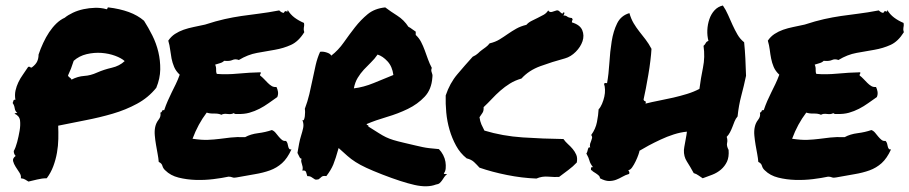

<svg xmlns="http://www.w3.org/2000/svg" viewBox="-20 -632 3259 688"><path d="M368.2 -605.5Q409.2 -600.6 441.4 -588.9Q473.6 -577.1 496.1 -557.6Q511.7 -533.2 525.9 -504.9Q540 -476.6 547.4 -445.8Q554.7 -415 554.2 -382.8Q553.7 -350.6 540 -317.4Q511.7 -282.2 471.2 -260.3Q430.7 -238.3 383.8 -224.6Q336.9 -210.9 286.6 -201.2Q236.3 -191.4 188.5 -181.6Q189.5 -159.2 189 -134.3Q188.5 -109.4 184.1 -84.5Q179.7 -59.6 170.9 -36.1Q162.1 -12.7 147.5 6.8Q130.9 6.8 113.3 11.2Q95.7 15.6 82 18.6Q75.2 14.6 69.8 11.2Q64.5 7.8 54.7 6.8Q56.6 -2.9 49.8 -13.2Q43 -23.4 36.1 -34.2Q29.3 -44.9 26.9 -54.7Q24.4 -64.5 36.1 -73.2Q29.3 -80.1 29.3 -90.8Q36.1 -102.5 41.5 -123Q46.9 -143.6 50.3 -163.6Q53.7 -183.6 51.8 -200.2Q49.8 -216.8 32.2 -224.6Q33.2 -226.6 36.1 -226.6Q39.1 -226.6 42 -227.5Q34.2 -233.4 32.7 -244.1Q31.2 -254.9 25.4 -262.7Q27.3 -267.6 28.3 -271.5Q29.3 -275.4 35.2 -274.4Q32.2 -292 35.6 -307.6Q39.1 -323.2 45.9 -337.4Q52.7 -351.6 62.5 -365.2Q72.3 -378.9 81.1 -392.6Q87.9 -393.6 89.4 -390.6Q90.8 -387.7 95.7 -391.6Q108.4 -401.4 113.3 -412.1Q118.2 -422.9 118.2 -436.5Q125 -457 134.8 -478Q144.5 -499 156.2 -516.6Q168 -534.2 182.1 -547.9Q196.3 -561.5 211.9 -568.4Q223.6 -578.1 241.2 -586.4Q258.8 -594.7 279.3 -599.1Q299.8 -603.5 320.8 -604Q341.8 -604.5 359.4 -599.6Q364.3 -597.7 364.7 -601.6Q365.2 -605.5 368.2 -605.5ZM328.1 -372.1Q352.5 -382.8 380.4 -389.2Q408.2 -395.5 426.8 -413.1Q415 -423.8 392.6 -432.1Q370.1 -440.4 343.8 -442.4Q317.4 -444.3 290.5 -438Q263.7 -431.6 244.1 -414.1Q238.3 -396.5 234.4 -386.2Q230.5 -376 223.6 -361.3Q225.6 -356.4 230 -354Q234.4 -351.6 236.3 -346.7Q258.8 -358.4 281.7 -359.9Q304.7 -361.3 328.1 -372.1Z M1069.3 -549.8Q1070.3 -543 1069.8 -539.6Q1069.3 -536.1 1068.8 -533.2Q1068.4 -530.3 1068.4 -526.9Q1068.4 -523.4 1070.3 -516.6Q1049.8 -483.4 1022.9 -471.2Q996.1 -459 964.8 -453.6Q933.6 -448.2 900.9 -442.4Q868.2 -436.5 835.9 -417Q823.2 -421.9 813 -417Q802.7 -412.1 783.2 -414.1Q777.3 -408.2 768.6 -405.8Q759.8 -403.3 751 -400.4Q754.9 -391.6 754.4 -382.3Q753.9 -373 756.8 -367.2Q791 -364.3 832.5 -368.2Q874 -372.1 914.1 -373Q915 -368.2 913.1 -366.7Q911.1 -365.2 912.1 -361.3Q918.9 -356.4 925.8 -349.1Q932.6 -341.8 939.5 -335Q946.3 -328.1 953.6 -323.7Q960.9 -319.3 970.7 -320.3Q974.6 -312.5 976.1 -303.2Q977.5 -293.9 973.6 -284.2Q958 -273.4 942.4 -262.2Q926.8 -251 909.7 -242.2Q892.6 -233.4 873.5 -228Q854.5 -222.7 831.1 -223.6Q826.2 -223.6 823.7 -223.6Q821.3 -223.6 817.4 -226.6Q809.6 -221.7 795.4 -223.6Q781.2 -225.6 773.4 -220.7Q762.7 -225.6 747.6 -225.1Q732.4 -224.6 720.7 -228.5Q705.1 -208 692.4 -184.6Q679.7 -161.1 669.9 -134.8Q703.1 -129.9 725.1 -130.9Q747.1 -131.8 766.6 -134.3Q786.1 -136.7 806.6 -139.2Q827.1 -141.6 858.4 -140.6Q877.9 -151.4 904.8 -154.8Q931.6 -158.2 954.1 -166Q961.9 -163.1 967.8 -155.8Q973.6 -148.4 979 -142.1Q984.4 -135.7 990.2 -130.9Q996.1 -126 1004.9 -127Q1008.8 -123 1010.3 -117.7Q1011.7 -112.3 1012.7 -107.4Q1013.7 -102.5 1016.1 -99.1Q1018.6 -95.7 1024.4 -96.7Q1009.8 -64.5 990.7 -47.4Q971.7 -30.3 947.3 -21.5Q922.9 -12.7 893.1 -7.8Q863.3 -2.9 827.1 3.9Q818.4 5.9 812.5 3.4Q806.6 1 798.8 1Q776.4 5.9 745.1 9.8Q713.9 13.7 681.6 12.7Q649.4 11.7 620.1 4.4Q590.8 -2.9 572.3 -21.5Q564.5 -28.3 562 -37.6Q559.6 -46.9 548.8 -51.8Q547.9 -64.5 544.9 -80.1Q542 -95.7 539.1 -112.8Q536.1 -129.9 534.7 -146.5Q533.2 -163.1 536.1 -176.8Q539.1 -191.4 548.3 -203.1Q557.6 -214.8 554.7 -228.5Q559.6 -229.5 560.5 -233.9Q561.5 -238.3 568.4 -237.3Q574.2 -254.9 581.1 -270.5Q587.9 -286.1 595.2 -300.8Q602.5 -315.4 609.9 -330.6Q617.2 -345.7 624 -364.3Q610.4 -377 604 -392.1Q597.7 -407.2 594.7 -422.4Q591.8 -437.5 589.8 -453.6Q587.9 -469.7 583 -486.3Q592.8 -501 606.9 -510.3Q621.1 -519.5 637.7 -525.4Q654.3 -531.2 673.8 -535.2Q693.4 -539.1 714.8 -543.9Q753.9 -556.6 784.7 -563.5Q815.4 -570.3 845.2 -574.7Q875 -579.1 907.2 -583Q939.5 -586.9 980.5 -594.7Q989.3 -585.9 997.1 -585.9Q1001 -594.7 1006.3 -591.3Q1011.7 -587.9 1010.7 -596.7Q1020.5 -580.1 1035.6 -568.8Q1050.8 -557.6 1069.3 -549.8Z M1193.4 -101.6Q1182.6 -62.5 1174.3 -42.5Q1166 -22.5 1149.4 -1Q1136.7 -2.9 1131.8 2Q1127 6.8 1121.1 10.7Q1112.3 12.7 1108.4 10.7Q1104.5 8.8 1101.6 6.3Q1098.6 3.9 1094.2 1.5Q1089.8 -1 1081.1 -1Q1079.1 -8.8 1076.7 -15.6Q1074.2 -22.5 1063.5 -20.5Q1065.4 -28.3 1064.5 -33.7Q1063.5 -39.1 1062 -43.5Q1060.5 -47.9 1059.6 -52.2Q1058.6 -56.6 1060.5 -63.5Q1055.7 -63.5 1052.7 -70.3Q1049.8 -77.1 1045.9 -84Q1048.8 -101.6 1051.8 -117.2Q1054.7 -132.8 1059.1 -146.5Q1063.5 -160.2 1066.4 -173.8Q1069.3 -187.5 1063.5 -202.1Q1067.4 -199.2 1069.3 -203.6Q1071.3 -208 1072.3 -215.3Q1073.2 -222.7 1073.2 -230Q1073.2 -237.3 1072.3 -242.2Q1082 -267.6 1088.4 -294.4Q1094.7 -321.3 1100.1 -347.7Q1105.5 -374 1111.3 -399.4Q1117.2 -424.8 1127 -446.3Q1137.7 -448.2 1150.9 -443.8Q1164.1 -439.5 1167 -432.6Q1192.4 -452.1 1211.9 -480Q1231.4 -507.8 1252 -534.2Q1272.5 -560.5 1297.4 -581.1Q1322.3 -601.6 1360.4 -605.5Q1379.9 -590.8 1403.8 -575.7Q1427.7 -560.5 1443.4 -536.1Q1451.2 -532.2 1456.5 -527.8Q1461.9 -523.4 1469.7 -518.6V-506.8Q1481.4 -496.1 1488.8 -481.9Q1496.1 -467.8 1502 -451.7Q1507.8 -435.5 1513.7 -419.4Q1519.5 -403.3 1527.3 -388.7Q1525.4 -383.8 1525.4 -380.4Q1525.4 -377 1526.9 -373Q1528.3 -369.1 1529.3 -365.2Q1530.3 -361.3 1529.3 -354.5Q1526.4 -311.5 1501.5 -285.2Q1476.6 -258.8 1441.4 -241.7Q1406.2 -224.6 1366.2 -212.9Q1326.2 -201.2 1293.9 -187.5Q1293.9 -183.6 1297.4 -183.6Q1300.8 -183.6 1299.8 -178.7Q1323.2 -164.1 1336.9 -155.3Q1350.6 -146.5 1362.8 -140.6Q1375 -134.8 1389.2 -130.4Q1403.3 -126 1428.7 -120.1Q1454.1 -114.3 1468.3 -110.8Q1482.4 -107.4 1494.1 -105Q1505.9 -102.5 1518.1 -101.1Q1530.3 -99.6 1552.7 -97.7Q1561.5 -88.9 1567.9 -76.7Q1574.2 -64.5 1576.2 -52.2Q1578.1 -40 1577.1 -28.8Q1576.2 -17.6 1570.3 -10.7Q1571.3 -7.8 1574.7 -8.3Q1578.1 -8.8 1582 -7.8Q1576.2 -3.9 1572.3 2Q1568.4 7.8 1564.5 13.7Q1560.5 19.5 1555.7 23.9Q1550.8 28.3 1542 29.3Q1511.7 41 1465.8 30.8Q1419.9 20.5 1349.6 -6.8Q1314.5 -20.5 1292.5 -30.8Q1270.5 -41 1254.4 -51.3Q1238.3 -61.5 1225.1 -73.2Q1211.9 -85 1193.4 -101.6ZM1333 -436.5Q1322.3 -420.9 1309.1 -408.2Q1295.9 -395.5 1283.7 -382.3Q1271.5 -369.1 1261.7 -353Q1252 -336.9 1248 -315.4Q1282.2 -319.3 1319.3 -334.5Q1356.4 -349.6 1389.6 -363.3Q1385.7 -393.6 1368.7 -412.1Q1351.6 -430.7 1333 -436.5Z M1983.4 2Q1967.8 2.9 1944.8 1Q1921.9 -1 1902.3 7.8Q1850.6 5.9 1796.9 -4.9Q1743.2 -15.6 1698.2 -31.2Q1688.5 -42 1678.7 -51.3Q1668.9 -60.5 1652.3 -64.5Q1628.9 -83 1614.3 -109.9Q1599.6 -136.7 1590.8 -167Q1582 -197.3 1579.1 -229Q1576.2 -260.7 1577.1 -290Q1591.8 -334 1618.7 -365.7Q1645.5 -397.5 1673.8 -428.7Q1686.5 -434.6 1692.9 -440.9Q1699.2 -447.3 1706.5 -452.6Q1713.9 -458 1721.2 -463.4Q1728.5 -468.8 1734.4 -476.6Q1754.9 -481.4 1770 -490.7Q1785.2 -500 1799.8 -510.3Q1814.5 -520.5 1830.1 -529.3Q1845.7 -538.1 1866.2 -543Q1874 -551.8 1884.8 -557.1Q1895.5 -562.5 1906.7 -567.9Q1918 -573.2 1928.2 -579.1Q1938.5 -585 1944.3 -594.7Q1949.2 -586.9 1958 -589.4Q1966.8 -591.8 1974.6 -594.7Q1979.5 -595.7 1982.9 -592.8Q1986.3 -589.8 1989.3 -586.9Q1992.2 -584 1994.6 -583.5Q1997.1 -583 1999 -587.9Q2003.9 -587.9 2002 -583Q2000 -578.1 1999 -576.2Q2006.8 -577.1 2012.2 -572.8Q2017.6 -568.4 2029.3 -567.4Q2033.2 -562.5 2031.2 -560.1Q2029.3 -557.6 2029.3 -551.8Q2058.6 -543 2066.4 -523.9Q2074.2 -504.9 2067.4 -484.4Q2060.5 -463.9 2043 -446.3Q2025.4 -428.7 2004.9 -422.9Q1958 -410.2 1916.5 -395Q1875 -379.9 1848.6 -350.6Q1825.2 -343.8 1807.1 -332.5Q1789.1 -321.3 1772.9 -307.1Q1756.8 -293 1742.7 -277.8Q1728.5 -262.7 1712.9 -248Q1713.9 -234.4 1708.5 -227.1Q1703.1 -219.7 1698.2 -211.9Q1700.2 -197.3 1705.1 -186Q1710 -174.8 1715.8 -164.1Q1780.3 -144.5 1853 -139.6Q1925.8 -134.8 1999 -133.8Q2005.9 -124 2015.1 -115.7Q2024.4 -107.4 2032.2 -98.1Q2040 -88.9 2044.9 -77.6Q2049.8 -66.4 2046.9 -49.8Q2033.2 -35.2 2016.6 -22.9Q2000 -10.7 1983.4 2Z M2590.8 -94.7Q2592.8 -69.3 2585 -52.7Q2577.1 -36.1 2563.5 -24.4Q2549.8 -12.7 2532.2 -5.9Q2514.6 1 2498 6.8Q2490.2 2 2482.9 -3.4Q2475.6 -8.8 2465.8 -11.7Q2453.1 -35.2 2441.4 -53.2Q2429.7 -71.3 2430.7 -94.7Q2430.7 -95.7 2432.1 -105.5Q2433.6 -115.2 2436 -127Q2438.5 -138.7 2439.9 -148.9Q2441.4 -159.2 2441.4 -160.2Q2418.9 -158.2 2394.5 -150.4Q2370.1 -142.6 2347.2 -131.8Q2324.2 -121.1 2304.2 -110.4Q2284.2 -99.6 2271.5 -91.8Q2271.5 -88.9 2267.6 -77.6Q2263.7 -66.4 2257.8 -54.2Q2252 -42 2245.1 -32.2Q2238.3 -22.5 2231.4 -22.5Q2232.4 -19.5 2234.4 -16.6Q2236.3 -13.7 2234.4 -8.8Q2220.7 -4.9 2210 1.5Q2199.2 7.8 2187.5 12.2Q2175.8 16.6 2162.1 16.6Q2148.4 16.6 2129.9 6.8Q2129.9 1 2125 -3.4Q2120.1 -7.8 2114.7 -11.2Q2109.4 -14.6 2105.5 -17.1Q2101.6 -19.5 2101.6 -21.5Q2096.7 -20.5 2097.7 -28.3Q2098.6 -36.1 2105.5 -32.2Q2094.7 -45.9 2092.3 -56.2Q2089.8 -66.4 2081.1 -82Q2083 -84 2084.5 -88.9Q2085.9 -93.8 2086.9 -97.7Q2087.9 -101.6 2089.8 -103.5Q2091.8 -105.5 2094.7 -102.5Q2092.8 -111.3 2094.7 -117.2Q2096.7 -123 2098.6 -127.9Q2100.6 -132.8 2101.6 -137.7Q2102.5 -142.6 2098.6 -148.4Q2114.3 -169.9 2119.1 -194.8Q2124 -219.7 2125 -240.2Q2131.8 -247.1 2137.2 -259.8Q2142.6 -272.5 2145.5 -285.6Q2148.4 -298.8 2147.9 -311Q2147.5 -323.2 2144.5 -331.1Q2145.5 -335.9 2155.3 -334Q2161.1 -366.2 2163.6 -406.7Q2166 -447.3 2171.9 -483.9Q2177.7 -520.5 2191.4 -548.3Q2205.1 -576.2 2235.4 -585Q2241.2 -564.5 2250.5 -548.8Q2259.8 -533.2 2271 -519Q2282.2 -504.9 2293.5 -490.2Q2304.7 -475.6 2314.5 -457Q2313.5 -438.5 2310.5 -414.1Q2307.6 -389.6 2303.2 -364.3Q2298.8 -338.9 2294.4 -315.4Q2290 -292 2286.1 -275.4Q2287.1 -270.5 2291.5 -269.5Q2295.9 -268.6 2293 -260.7Q2316.4 -266.6 2341.8 -271.5Q2367.2 -276.4 2392.6 -282.2Q2418 -288.1 2441.9 -295.4Q2465.8 -302.7 2486.3 -313.5Q2491.2 -351.6 2499 -389.6Q2506.8 -427.7 2501 -467.8Q2505.9 -471.7 2508.8 -477.5Q2511.7 -483.4 2518.6 -485.4Q2513.7 -503.9 2514.6 -524.4Q2515.6 -544.9 2522 -563.5Q2528.3 -582 2540.5 -595.2Q2552.7 -608.4 2570.3 -612.3Q2581.1 -596.7 2588.9 -578.6Q2596.7 -560.5 2605 -542.5Q2613.3 -524.4 2622.6 -508.3Q2631.8 -492.2 2646.5 -480.5Q2649.4 -452.1 2650.9 -421.9Q2652.3 -391.6 2653.3 -360.4Q2645.5 -323.2 2636.2 -288.6Q2627 -253.9 2623 -214.8Q2616.2 -207 2612.3 -197.3Q2608.4 -187.5 2604.5 -177.2Q2600.6 -167 2595.7 -157.7Q2590.8 -148.4 2584 -141.6Q2587.9 -129.9 2585.4 -119.6Q2583 -109.4 2590.8 -94.7Z M3217.8 -549.8Q3218.8 -543 3218.3 -539.6Q3217.8 -536.1 3217.3 -533.2Q3216.8 -530.3 3216.8 -526.9Q3216.8 -523.4 3218.8 -516.6Q3198.2 -483.4 3171.4 -471.2Q3144.5 -459 3113.3 -453.6Q3082 -448.2 3049.3 -442.4Q3016.6 -436.5 2984.4 -417Q2971.7 -421.9 2961.4 -417Q2951.2 -412.1 2931.6 -414.1Q2925.8 -408.2 2917 -405.8Q2908.2 -403.3 2899.4 -400.4Q2903.3 -391.6 2902.8 -382.3Q2902.3 -373 2905.3 -367.2Q2939.5 -364.3 2981 -368.2Q3022.5 -372.1 3062.5 -373Q3063.5 -368.2 3061.5 -366.7Q3059.6 -365.2 3060.5 -361.3Q3067.4 -356.4 3074.2 -349.1Q3081.1 -341.8 3087.9 -335Q3094.7 -328.1 3102.1 -323.7Q3109.4 -319.3 3119.1 -320.3Q3123 -312.5 3124.5 -303.2Q3126 -293.9 3122.1 -284.2Q3106.4 -273.4 3090.8 -262.2Q3075.2 -251 3058.1 -242.2Q3041 -233.4 3022 -228Q3002.9 -222.7 2979.5 -223.6Q2974.6 -223.6 2972.2 -223.6Q2969.7 -223.6 2965.8 -226.6Q2958 -221.7 2943.8 -223.6Q2929.7 -225.6 2921.9 -220.7Q2911.1 -225.6 2896 -225.1Q2880.9 -224.6 2869.1 -228.5Q2853.5 -208 2840.8 -184.6Q2828.1 -161.1 2818.4 -134.8Q2851.6 -129.9 2873.5 -130.9Q2895.5 -131.8 2915 -134.3Q2934.6 -136.7 2955.1 -139.2Q2975.6 -141.6 3006.8 -140.6Q3026.4 -151.4 3053.2 -154.8Q3080.1 -158.2 3102.5 -166Q3110.4 -163.1 3116.2 -155.8Q3122.1 -148.4 3127.4 -142.1Q3132.8 -135.7 3138.7 -130.9Q3144.5 -126 3153.3 -127Q3157.2 -123 3158.7 -117.7Q3160.2 -112.3 3161.1 -107.4Q3162.1 -102.5 3164.6 -99.1Q3167 -95.7 3172.9 -96.7Q3158.2 -64.5 3139.2 -47.4Q3120.1 -30.3 3095.7 -21.5Q3071.3 -12.7 3041.5 -7.8Q3011.7 -2.9 2975.6 3.9Q2966.8 5.9 2960.9 3.4Q2955.1 1 2947.3 1Q2924.8 5.9 2893.6 9.8Q2862.3 13.7 2830.1 12.7Q2797.9 11.7 2768.6 4.4Q2739.3 -2.9 2720.7 -21.5Q2712.9 -28.3 2710.4 -37.6Q2708 -46.9 2697.3 -51.8Q2696.3 -64.5 2693.4 -80.1Q2690.4 -95.7 2687.5 -112.8Q2684.6 -129.9 2683.1 -146.5Q2681.6 -163.1 2684.6 -176.8Q2687.5 -191.4 2696.8 -203.1Q2706.1 -214.8 2703.1 -228.5Q2708 -229.5 2709 -233.9Q2710 -238.3 2716.8 -237.3Q2722.7 -254.9 2729.5 -270.5Q2736.3 -286.1 2743.7 -300.8Q2751 -315.4 2758.3 -330.6Q2765.6 -345.7 2772.5 -364.3Q2758.8 -377 2752.4 -392.1Q2746.1 -407.2 2743.2 -422.4Q2740.2 -437.5 2738.3 -453.6Q2736.3 -469.7 2731.4 -486.3Q2741.2 -501 2755.4 -510.3Q2769.5 -519.5 2786.1 -525.4Q2802.7 -531.2 2822.3 -535.2Q2841.8 -539.1 2863.3 -543.9Q2902.3 -556.6 2933.1 -563.5Q2963.9 -570.3 2993.7 -574.7Q3023.4 -579.1 3055.7 -583Q3087.9 -586.9 3128.9 -594.7Q3137.7 -585.9 3145.5 -585.9Q3149.4 -594.7 3154.8 -591.3Q3160.2 -587.9 3159.2 -596.7Q3168.9 -580.1 3184.1 -568.8Q3199.2 -557.6 3217.8 -549.8Z"/></svg>

Font: Permanent Marker
Style: Regular
Weight: 400
Designer: Font Diner, Inc
Foundry: Font Diner, Inc
Version: Version 1.001